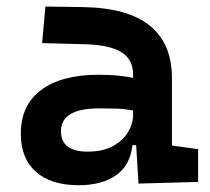

<svg xmlns="http://www.w3.org/2000/svg" viewBox="-20 -542 626 572"><path d="M392.6 4.9 385.7 -109.4H374.5Q368.2 -49.8 325.9 -20Q283.7 9.8 214.4 9.8Q132.3 9.8 87.2 -30Q42 -69.8 42 -143.6Q42 -228.5 102.5 -273.9Q163.1 -319.3 273.9 -319.3Q333 -319.3 376.5 -310.1V-320.3Q376.5 -365.7 340.8 -387Q305.2 -408.2 234.4 -410.2L105.5 -413.6L115.2 -522.5L224.6 -521Q360.4 -519 426.3 -465.6Q492.2 -412.1 492.2 -309.6V-108.4L570.3 -97.7V0ZM376.5 -212.9Q350.1 -217.8 326.4 -218.5Q302.7 -219.2 276.9 -219.2Q161.6 -219.2 161.6 -151.4Q161.6 -90.3 240.7 -90.3Q286.1 -90.3 316.2 -106.7Q346.2 -123 361.3 -148.2Q376.5 -173.3 376.5 -200.2Z"/></svg>

Font: CaskaydiaCove NFP SemiBold
Style: Regular
Weight: 600
Designer: Aaron Bell
Foundry: Saja Typeworks
Version: Version 2111.001; VTT 6.35;Nerd Fonts 3.1.1